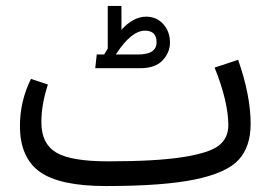

<svg xmlns="http://www.w3.org/2000/svg" viewBox="-20 -611 918 645"><path d="M551 -468Q551 -435 526.5 -408.5Q502 -382 452 -382H300L305 -428H330L342 -448V-591H388V-511Q428 -555 471 -555Q506 -555 528.5 -530Q551 -505 551 -468ZM369 -428H444Q506 -428 506 -469Q506 -508 467 -508Q421 -508 369 -428ZM780 -410Q822 -290 822 -195Q822 -118 781.5 -74Q741 -30 634.5 -8Q528 14 336 14Q180 14 113.5 -34Q47 -82 47 -188Q47 -271 84 -346L141 -327Q119 -261 119 -200Q119 -128 169 -98.5Q219 -69 343 -69Q503 -69 593 -83Q683 -97 715 -122Q747 -147 747 -190Q747 -269 701 -384Z"/></svg>

Font: FiraGO Book
Style: Regular
Weight: 350
Designer: bBox Type
Foundry: bBox Type GmbH
Version: Version 1.001;PS 001.001;hotconv 1.0.88;makeotf.lib2.5.64775